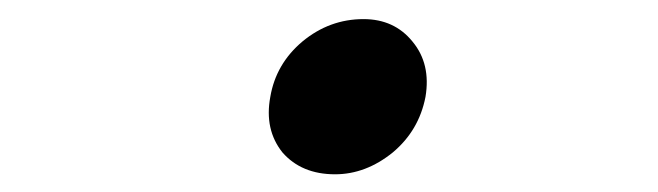

<svg xmlns="http://www.w3.org/2000/svg" viewBox="-20 -432 706 206"><path d="M270 -328Q276 -363.5 304.5 -387.5Q333.5 -411.5 370 -411.5Q403 -411.5 422.5 -387.5Q442.5 -363.5 436.5 -328Q429.5 -292 401.5 -268.5Q372.5 -245 339.5 -245Q303.5 -245 283 -268.5Q263.5 -293 270 -328Z"/></svg>

Font: Russisch Sans ExtraBold
Style: Italic
Weight: 800
Width: 4
Italic angle: -10°
Designer: Michael Sharanda (font) & Cristiano Sobral (main changes)
Foundry: Michael Sharanda
Version: Version 2.00;September 8, 2020;FontCreator 13.0.0.2681 64-bi